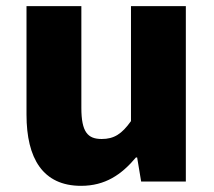

<svg xmlns="http://www.w3.org/2000/svg" viewBox="-20 -589 694 623"><path d="M243 14C321 14 374 -22 421 -78H425L438 0H583V-569H405V-196C375 -154 350 -138 310 -138C265 -138 244 -160 244 -239V-569H66V-217C66 -75 119 14 243 14Z"/></svg>

Font: Noto Sans CJK KR Black
Style: Regular
Weight: 900
Designer: Ryoko NISHIZUKA (kana & ideographs); Paul D. Hunt (Latin, Greek & Cyrillic); Wenlong ZHANG (bopomofo); Sandoll Communica
Foundry: Adobe Systems Incorporated
Version: Version 1.004;PS 1.004;hotconv 1.0.82;makeotf.lib2.5.63406